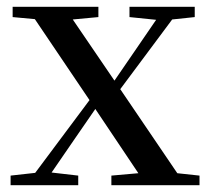

<svg xmlns="http://www.w3.org/2000/svg" viewBox="-20 -542 614 562"><path d="M359 -492 437 -484 374 -392 315 -306 193 -485 268 -492V-522H17V-492L82 -486L242 -249L83 -36L11 -28V0H209V-28L131 -37L199 -136L259 -223L385 -35L306 -28V0H564V-28L499 -35L332 -281L484 -485L550 -492V-522H359Z"/></svg>

Font: Noto Serif KR Medium
Style: Regular
Weight: 500
Designer: Ryoko NISHIZUKA 西塚涼子 (kana & ideographs); Frank Grießhammer (Latin, Greek & Cyrillic); Wenlong ZHANG 张文龙 (bopomofo); San
Foundry: Adobe
Version: Version 2.001;hotconv 1.1.0;makeotfexe 2.6.0